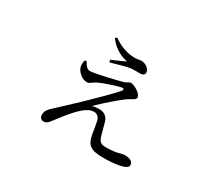

<svg xmlns="http://www.w3.org/2000/svg" viewBox="-121 -826 1242 1111"><g transform="rotate(30 500.0 -270.5)"><path d="M295 -386 284 -383C280 -367 279 -351 283 -336C291 -312 322 -280 357 -280C374 -280 383 -294 405 -306C446 -326 514 -347 544 -354C561 -359 568 -351 556 -337C525 -301 453 -230 396 -175C358 -138 296 -82 264 -51C242 -31 226 -16 226 13C226 31 238 42 254 42C270 42 281 33 292 18C321 -19 364 -80 411 -121C434 -141 456 -153 480 -153C504 -153 516 -137 521 -116C527 -89 532 -57 536 -31C548 30 573 51 657 51C721 51 816 43 816 10C816 -12 795 -25 762 -25C734 -25 721 -9 638 -9C606 -9 594 -21 584 -57C578 -81 569 -113 562 -137C554 -166 528 -182 499 -182C485 -182 467 -180 452 -176C494 -218 570 -284 602 -307C628 -326 656 -333 656 -349C656 -375 604 -405 581 -405C568 -405 561 -393 543 -388C498 -376 370 -345 339 -345C322 -345 307 -363 295 -386ZM370 -583C414 -522 471 -507 498 -500C475 -489 439 -473 408 -460L414 -445C447 -454 513 -475 545 -478C565 -479 580 -478 598 -478C619 -478 628 -488 628 -499C628 -526 596 -546 569 -546C557 -546 545 -540 520 -541C473 -543 429 -558 380 -592Z"/></g></svg>

Font: Harano Aji Mincho K1
Style: Regular
Weight: 400
Foundry: Masamichi Hosoda
Version: HaranoAjiMinchoK1-Regular version 20230610;ttx 4.39.4